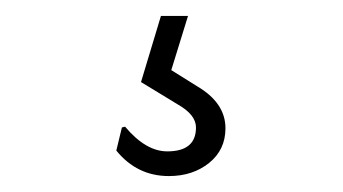

<svg xmlns="http://www.w3.org/2000/svg" viewBox="-20 -35 430 241"><path d="M216 -15 195 53 227 73Q263 94 263 126Q263 153 242.5 169.5Q222 186 192 186Q152 186 126 154L133 125L137 124Q163 155 190 155Q226 155 226 125Q226 109 203 96L157 68L182 -15Z"/></svg>

Font: Alegreya Sans SC Light
Style: Regular
Weight: 300
Designer: Juan Pablo del Peral
Foundry: Huerta Tipografica
Version: Version 2.007